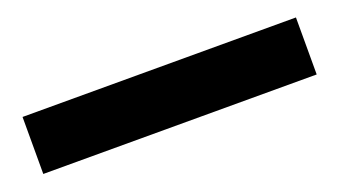

<svg xmlns="http://www.w3.org/2000/svg" viewBox="-28 -56 575 326"><g transform="rotate(-20 260.0 106.5)"><path d="M507 158V55H13V158Z"/></g></svg>

Font: Fira Sans Medium
Style: Regular
Weight: 500
Designer: Carrois Corporate & Edenspiekermann AG
Foundry: Carrois Corporate GbR & Edenspiekermann AG
Version: Version 4.203